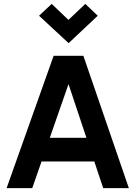

<svg xmlns="http://www.w3.org/2000/svg" viewBox="-20 -968 697 988"><path d="M156 -259H492V-137H156ZM14 0 256 -681H409L643 0H511L314 -591H352L146 0ZM333 -746 181 -887 246 -948 364 -835H300L419 -948L483 -887Z"/></svg>

Font: Gabarito SemiBold
Style: Regular
Weight: 600
Designer: Leandro Assis / Alvaro Franca / Felipe Casaprima
Foundry: Naipe Foundry
Version: Version 1.000